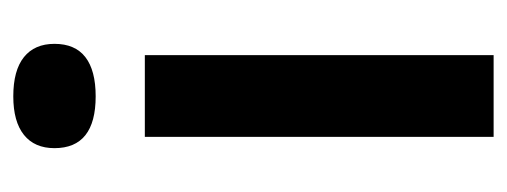

<svg xmlns="http://www.w3.org/2000/svg" viewBox="-257 -506 763 289"><g transform="rotate(-90 124.5 -361.5)"><path d="M63 0V-525H186V0ZM124 -599Q85 -599 65.5 -614.5Q46 -630 46 -661Q46 -691 66 -707Q86 -723 124 -723Q163 -723 183 -707Q203 -691 203 -661Q203 -630 183 -614.5Q163 -599 124 -599Z"/></g></svg>

Font: Bricolage Grotesque SemiCondensed SemiBold
Style: Regular
Weight: 600
Width: 4
Designer: Mathieu Triay
Foundry: Atelier Triay
Version: Version 1.001;gftools[0.9.33.dev8+g029e19f]